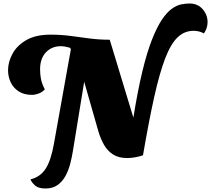

<svg xmlns="http://www.w3.org/2000/svg" viewBox="-20 -887 1206 1097"><path d="M240 190Q199 190 180 172.5Q161 155 154 138Q210 124 240.5 77.5Q271 31 288 -65L385 -606L380 -614Q366 -618 353 -620.5Q340 -623 327 -623Q276 -623 242.5 -588Q209 -553 209 -491Q209 -462 214 -436Q219 -410 236 -376Q221 -360 200.5 -352.5Q180 -345 163 -345Q117 -345 86.5 -365Q56 -385 41 -417Q26 -449 26 -486Q26 -533 51.5 -580Q77 -627 130.5 -658Q184 -689 269 -689Q330 -689 385 -681.5Q440 -674 494 -667Q548 -660 607 -660L742 -215Q767 -370 793.5 -479.5Q820 -589 848.5 -661Q877 -733 905 -774.5Q933 -816 960.5 -836Q988 -856 1013.5 -861.5Q1039 -867 1062 -867Q1110 -867 1138 -834.5Q1166 -802 1166 -761Q1166 -726 1145 -696Q1131 -704 1116 -707.5Q1101 -711 1086 -711Q1034 -711 995 -674Q956 -637 924 -554Q892 -471 861.5 -334.5Q831 -198 797 0Q778 7 753.5 11.5Q729 16 706 16Q657 16 625 -5Q593 -26 573.5 -61Q554 -96 542 -137L461 -420L397 -27Q391 11 381 49.5Q371 88 353.5 119.5Q336 151 308.5 170.5Q281 190 240 190Z"/></svg>

Font: Sansita Swashed ExtraBold
Style: Regular
Weight: 800
Designer: Pablo Cosgaya
Foundry: Omnibus-Type
Version: Version 1.003; ttfautohint (v1.8.3)